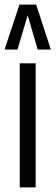

<svg xmlns="http://www.w3.org/2000/svg" viewBox="-49 -810 240 830"><path d="M36.3 0V-536.2H105.2V0ZM-29.2 -596 35.1 -790H107.4L170.7 -596H113.9L70.7 -743.9L26.6 -596Z"/></svg>

Font: Georama ExtraCondensed Thin
Style: Regular
Weight: 100
Width: 2
Designer: Jean-Baptiste Levee
Foundry: Production Type
Version: Version 1.001